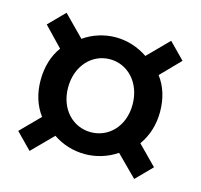

<svg xmlns="http://www.w3.org/2000/svg" viewBox="-82 -699 735 702"><g transform="rotate(15 285.0 -348.5)"><path d="M99 -219 28 -147 87 -87 164 -165C199 -141 241 -128 285 -128C327 -128 370 -141 405 -165L483 -87L542 -147L471 -219C496 -254 511 -297 511 -348C511 -399 497 -443 471 -477L542 -550L483 -610L406 -532C371 -556 328 -570 285 -570C241 -570 198 -556 164 -532L87 -610L28 -550L98 -477C73 -443 59 -399 59 -348C59 -297 73 -254 99 -219ZM163 -348C163 -431 218 -487 285 -487C352 -487 407 -431 407 -348C407 -265 352 -211 285 -211C218 -211 163 -265 163 -348Z"/></g></svg>

Font: コーポレート・ロゴ ver3 Medium
Style: Regular
Weight: 500
Designer: [KANA_main] LOGOTYPE.JP [Source Han Sans] Ryoko NISHIZUKA 西塚涼子 (kana, bopomofo & ideographs); Paul D. Hunt (Latin, Greek
Version: Version 12.001;FEAKit 1.0